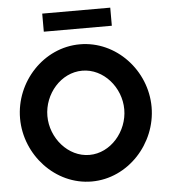

<svg xmlns="http://www.w3.org/2000/svg" viewBox="-60 -948 895 1015"><g transform="rotate(-5 388.0 -440.5)"><path d="M563 -894H202V-798H563ZM182 -352C182 -469 273 -575 386 -575C499 -575 590 -469 590 -352C590 -235 499 -128 386 -128C273 -128 182 -235 182 -352ZM37 -352C37 -158 193 13 386 13C579 13 735 -158 735 -352C735 -546 579 -715 386 -715C193 -715 37 -546 37 -352Z"/></g></svg>

Font: Bluebird
Style: Regular
Weight: 400
Designer: Jasper
Foundry: Cannot Into Space Fonts
Version: Version 0.98